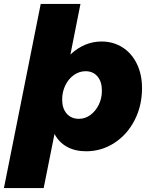

<svg xmlns="http://www.w3.org/2000/svg" viewBox="-47 -762 760 976"><path d="M675 -314Q675 -225 637.5 -151.5Q600 -78 534.5 -35.5Q469 7 391 7Q335 7 294 -15.5Q253 -38 230 -81L175 194H-27L160 -742H362L311 -485Q382 -551 469 -551Q529 -551 576 -521Q623 -491 649 -437Q675 -383 675 -314ZM269 -256Q269 -211 292 -184.5Q315 -158 354 -158Q386 -158 412.5 -177.5Q439 -197 455 -229.5Q471 -262 471 -301Q471 -347 448.5 -373.5Q426 -400 388 -400Q356 -400 328.5 -380.5Q301 -361 285 -328Q269 -295 269 -256Z"/></svg>

Font: TypoPRO Montserrat
Style: Italic
Weight: 800
Italic angle: -11.3°
Designer: Julieta Ulanovsky
Foundry: Julieta Ulanovsky
Version: Version 6.001